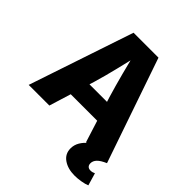

<svg xmlns="http://www.w3.org/2000/svg" viewBox="-247 -889 1258 1258"><g transform="rotate(45 381.5 -260.0)"><path d="M18.6 0 262.7 -727.5H493.7L744.1 0H549.8L449.2 -318.4Q425.3 -397.9 402.3 -485.6Q379.4 -573.2 356.4 -669.4H397Q374 -573.2 352.8 -485.4Q331.5 -397.5 308.1 -318.4L210 0ZM184.6 -151.4V-284.2H577.6V-151.4ZM651.4 208Q588.4 208 547.4 179.4Q506.3 150.9 506.3 100.1Q506.3 67.9 522.9 40Q539.6 12.2 565.4 -8.3L743.7 0Q703.1 17.6 685.3 36.1Q667.5 54.7 667.5 76.7Q667.5 92.8 676.3 101.8Q685.1 110.8 702.1 110.8Q710.9 110.8 719.2 108.6Q727.5 106.4 734.9 102.5L760.3 189Q741.7 197.3 710.2 202.6Q678.7 208 651.4 208Z"/></g></svg>

Font: Inter 18pt ExtraBold
Style: Regular
Weight: 800
Designer: Rasmus Andersson
Foundry: rsms
Version: Version 4.001;git-66647c0bb